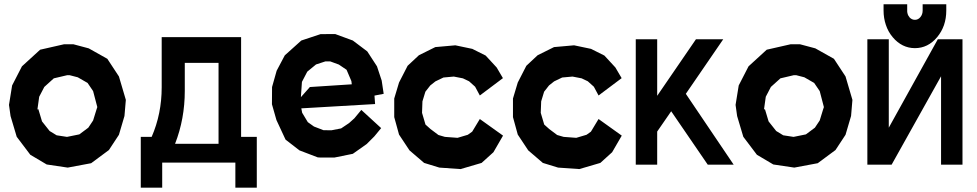

<svg xmlns="http://www.w3.org/2000/svg" viewBox="-20 -784 4565 897"><path d="M481.4 -509.3 535.6 -426.8 567.9 -317.4 561.5 -242.2 535.6 -154.3 488.8 -83 405.8 -21.5 296.4 -1 198.2 -15.6 121.6 -61 58.1 -145 29.3 -241.7 22 -293.9 36.6 -384.8 82.5 -474.1 167.5 -551.8 278.8 -577.1H323.2L394.5 -558.1ZM415 -221.2 430.7 -272 434.6 -283.7 415 -358.4 389.2 -396.5 343.3 -422.9 305.7 -432.6H293.5L231.4 -418L187 -377.9L163.1 -332L154.8 -272.5L159.2 -273.9L176.3 -216.8L211.9 -171.9L244.6 -151.9L293 -144.5L350.6 -156.2L392.6 -187.5Z M797.9 -112.3H1001V-490.2H843.3V-359.4Q843.3 -228.5 797.9 -112.3ZM1106.4 -610.4V-144.5H1179.7V92.8H1079.6V-24.4H737.8V92.8H637.7V-144.5H688.5Q735.4 -252 735.4 -376V-610.4Z M1610.8 -209 1635.7 -231.4 1668 -270.5 1760.7 -185.5 1729 -147 1693.4 -111.3 1628.4 -65.4 1542 -47.9H1478L1464.4 -48.8L1378.9 -81.5L1314 -131.8L1271.5 -223.1L1250.5 -296.9L1251 -377.4L1272.5 -453.6L1310.5 -525.4L1387.7 -594.7L1477.5 -624.5L1545.9 -625L1628.4 -594.7L1695.8 -543.9L1741.2 -474.1L1763.2 -407.7L1772.5 -345.7L1729.5 -337.4L1732.4 -297.9L1387.7 -277.8L1391.6 -257.3L1418 -213.4L1446.8 -192.9L1491.2 -175.8L1528.3 -175.3L1573.7 -184.1ZM1456.5 -482.9 1415.5 -449.2 1390.6 -401.4 1385.7 -330.1 1427.7 -377.4 1623.5 -390.1 1621.6 -405.3 1599.1 -458 1563 -482.4 1522.9 -497.1H1500Z M2221.7 -228 2330.1 -150.4 2285.2 -72.8 2230 -22.9 2131.8 5.9 2032.7 -1 1961.4 -22.9 1893.1 -81.5 1844.2 -155.3 1821.8 -236.8V-323.7L1844.2 -398.4L1884.3 -476.6L1937 -525.9L2013.7 -564L2107.4 -572.3L2186.5 -555.7L2249 -524.4L2300.3 -468.8L2329.6 -418.9L2221.7 -337.9L2199.7 -378.9L2171.4 -404.3L2142.6 -418L2100.1 -426.3L2051.8 -421.9L2014.2 -403.8L1990.2 -384.8L1967.3 -355.5L1953.6 -310.5L1951.7 -256.8L1967.8 -202.1L1991.2 -181.2L2028.3 -153.3L2058.6 -144.5L2117.7 -140.1L2165.5 -154.3L2186 -168.9Z M2776.4 -228 2884.8 -150.4 2839.8 -72.8 2784.7 -22.9 2686.5 5.9 2587.4 -1 2516.1 -22.9 2447.8 -81.5 2398.9 -155.3 2376.5 -236.8V-323.7L2398.9 -398.4L2439 -476.6L2491.7 -525.9L2568.4 -564L2662.1 -572.3L2741.2 -555.7L2803.7 -524.4L2855 -468.8L2884.3 -418.9L2776.4 -337.9L2754.4 -378.9L2726.1 -404.3L2697.3 -418L2654.8 -426.3L2606.4 -421.9L2568.8 -403.8L2544.9 -384.8L2522 -355.5L2508.3 -310.5L2506.3 -256.8L2522.5 -202.1L2545.9 -181.2L2583 -153.3L2613.3 -144.5L2672.4 -140.1L2720.2 -154.3L2740.7 -168.9Z M3115.7 -264.2 3050.3 -169.4V-14.6H2950.2V-600.6H3050.3V-336.4L3231.4 -600.6H3358.9L3184.1 -345.7L3407.7 -14.6H3286.6Z M3876 -509.3 3930.2 -426.8 3962.4 -317.4 3956.1 -242.2 3930.2 -154.3 3883.3 -83 3800.3 -21.5 3690.9 -1 3592.8 -15.6 3516.1 -61 3452.6 -145 3423.8 -241.7 3416.5 -293.9 3431.2 -384.8 3477.1 -474.1 3562 -551.8 3673.3 -577.1H3717.8L3789.1 -558.1ZM3809.6 -221.2 3825.2 -272 3829.1 -283.7 3809.6 -358.4 3783.7 -396.5 3737.8 -422.9 3700.2 -432.6H3688L3626 -418L3581.5 -377.9L3557.6 -332L3549.3 -272.5L3553.7 -273.9L3570.8 -216.8L3606.4 -171.9L3639.2 -151.9L3687.5 -144.5L3745.1 -156.2L3787.1 -187.5Z M4145.5 -14.6H4032.2V-600.6H4132.3V-187.5L4361.3 -600.6H4476.6V-14.6H4376.5V-427.7ZM4290.5 -764.2H4400.9V-734.9Q4400.9 -661.6 4358.2 -610.4Q4315.4 -559.1 4254.4 -559.1Q4224.1 -559.1 4198 -572Q4171.9 -585 4150.9 -609.9Q4129.4 -635.3 4118.7 -667.5Q4107.9 -699.2 4107.9 -734.9V-764.2H4218.3V-734.9Q4218.3 -732.4 4218.3 -730.2Q4218.3 -728 4218.8 -726.1Q4219.2 -724.1 4219.7 -721.9Q4220.2 -719.7 4220.7 -717.8Q4221.2 -716.8 4221.7 -715.6Q4222.2 -714.4 4222.7 -713.1Q4223.1 -711.9 4224.1 -710.4Q4225.6 -707.5 4228 -705.1L4228.5 -704.6V-703.6Q4239.3 -691.4 4254.4 -691.4Q4269.5 -691.4 4280 -704.1Q4290.5 -716.8 4290.5 -734.9Z"/></svg>

Font: Gap Sans
Style: Black
Weight: 400
Designer: Alexandre Liziard and Etienne Ozeray
Foundry: Interstices.io
Version: Version 1.6.1 - December 3. 2014